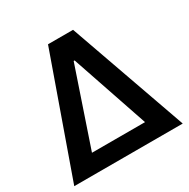

<svg xmlns="http://www.w3.org/2000/svg" viewBox="-164 -877 1010 1027"><g transform="rotate(-30 341.5 -364.0)"><path d="M6.3 0 264.2 -727.5H418.9L676.3 0ZM177.7 -107.4H505.4L344.2 -581.5H338.4Z"/></g></svg>

Font: Inter Display SemiBold
Style: Regular
Weight: 600
Designer: Rasmus Andersson
Foundry: rsms
Version: Version 4.001;git-9221beed3